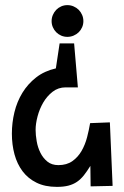

<svg xmlns="http://www.w3.org/2000/svg" viewBox="-20 -646 484 750"><path d="M26.4 -124Q26.4 -166.5 36.4 -207.8Q46.4 -249 67.6 -283.7Q88.9 -318.4 121.1 -343.5Q153.3 -368.7 198.2 -378.9L212.9 -476.6H269.5L284.2 -304.7H236.3Q207.5 -304.7 185.5 -287.6Q163.6 -270.5 148.9 -245.4Q134.3 -220.2 126.7 -191.4Q119.1 -162.6 119.1 -138.7Q119.1 -118.7 123.3 -94.5Q127.4 -70.3 137.7 -49.6Q147.9 -28.8 165 -14.9Q182.1 -1 208 -1Q240.7 -1 262.7 -16.6Q284.7 -32.2 298.6 -56.4Q312.5 -80.6 320.1 -109.6Q327.6 -138.7 332 -165L409.2 -168L419.9 80.1L334 82L333 2Q319.8 23.4 307.6 38.8Q295.4 54.2 280.8 64.2Q266.1 74.2 247.3 79.1Q228.5 84 202.1 84Q155.8 84 122.6 67.6Q89.4 51.3 68.1 22.9Q46.9 -5.4 36.6 -43.2Q26.4 -81.1 26.4 -124ZM181.6 -563.5Q181.6 -576.2 186.5 -587.6Q191.4 -599.1 199.7 -607.7Q208 -616.2 219.2 -621.1Q230.5 -626 243.2 -626Q255.9 -626 267.3 -621.1Q278.8 -616.2 287.4 -607.7Q295.9 -599.1 300.8 -587.6Q305.7 -576.2 305.7 -563.5Q305.7 -550.8 300.8 -539.6Q295.9 -528.3 287.4 -520Q278.8 -511.7 267.3 -506.8Q255.9 -502 243.2 -502Q230.5 -502 219.2 -506.8Q208 -511.7 199.7 -520Q191.4 -528.3 186.5 -539.6Q181.6 -550.8 181.6 -563.5Z"/></svg>

Font: Maiden Orange
Style: Regular
Weight: 400
Designer: Astigmatic (AOETI)
Foundry: Astigmatic (AOETI)
Version: Version 1.001